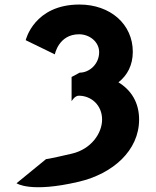

<svg xmlns="http://www.w3.org/2000/svg" viewBox="-20 -790 672 829"><path d="M216.8 -555.3C216.8 -555.3 233 -642 321.4 -642C366.4 -642 408.1 -609.7 408.1 -564.7C408.1 -513.7 366.4 -476.3 323.9 -476.3L289.1 -457.6V-353C289.1 -353 302.7 -376.8 319.7 -376.8C375.8 -376.8 420.8 -334.3 420.8 -274C420.8 -214.5 373.8 -146.3 291.1 -126.8C188.5 -102.7 178.8 -103 178.8 -103L51.4 1.2C51.4 1.2 110.4 44.1 320.5 -5.4C467 -39.9 580.6 -139.7 580.6 -274C580.6 -347.9 545.8 -401.5 491.4 -434.6C529.6 -464.4 553.4 -508.6 553.4 -566.4C553.4 -685.4 456.5 -770.4 323.1 -770.4C126.7 -770.4 91 -616.5 91 -616.5Z"/></svg>

Font: Sztylet
Style: Bd
Weight: 700
Foundry: Cannot Into Space Fonts, PlusOne Fonts
Version: Version 0.12